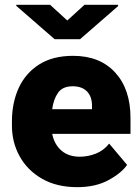

<svg xmlns="http://www.w3.org/2000/svg" viewBox="-20 -771 585 801"><path d="M302.2 9.8Q216.3 9.8 155.3 -25.4Q94.2 -60.5 62 -118.9Q29.8 -177.2 29.8 -246.6V-265.1Q29.8 -342.3 58.1 -404.1Q86.4 -465.8 143.3 -502Q200.2 -538.1 284.7 -538.1Q397 -538.1 460.7 -468.3Q524.4 -398.4 524.4 -279.3V-212.4H197.8Q206.5 -168.5 236.3 -142.8Q266.1 -117.2 313 -117.2Q346.7 -117.2 379.4 -129.9Q412.1 -142.6 435.5 -171.9L510.3 -83Q485.8 -48.3 432.1 -19.3Q378.4 9.8 302.2 9.8ZM283.2 -411.1Q241.2 -411.1 222.2 -384Q203.1 -356.9 197.8 -315.4H363.8V-328.1Q364.3 -367.2 343.3 -389.2Q322.3 -411.1 283.2 -411.1ZM189 -751 260.7 -685.5 332.5 -751H472.7V-745.6L314 -607.4H208L47.9 -746.6V-751Z"/></svg>

Font: Vazirmatn FD Black
Style: Regular
Weight: 900
Designer: Saber Rastikerdar
Foundry: Saber Rastikerdar
Version: Version 33.003